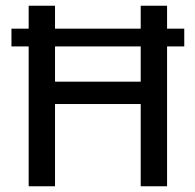

<svg xmlns="http://www.w3.org/2000/svg" viewBox="-20 -650 682 670"><path d="M623 -550V-488H563V0H471V-287H172V0H80V-488H20V-550H80V-630H172V-550H471V-630H563V-550ZM471 -365V-488H172V-365Z"/></svg>

Font: Ek Mukta
Style: Regular
Weight: 400
Designer: Girish Dalvi and Yashodeep Gholap
Foundry: Ek Type
Version: Version 2.538;PS 1.001;hotconv 16.6.51;makeotf.lib2.5.65220;